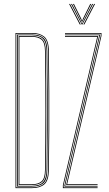

<svg xmlns="http://www.w3.org/2000/svg" viewBox="-20 -970 563 990"><path d="M60 0V-800H146Q185 -800 208.1 -781.2Q231.2 -762.5 232 -707Q233.5 -597 234 -498.2Q234.5 -399.5 234 -301Q233.5 -202.5 232 -93Q231.2 -38.2 208.4 -19.1Q185.5 0 145 0ZM64 -4H145Q184 -4 205.6 -22.2Q227.2 -40.5 228 -93Q229.5 -202.5 230 -301Q230.5 -399.5 230 -498.2Q229.5 -597 228 -707Q227.2 -761 205.4 -778.5Q183.5 -796 146 -796H64ZM68 -8V-792H146Q182 -792 202.6 -775.8Q223.2 -759.5 224 -707Q225.5 -597 226 -498.2Q226.5 -399.5 226 -301Q225.5 -202.5 224 -93Q223.2 -41.2 202.9 -24.6Q182.5 -8 145 -8ZM72 -12H145Q184.5 -12 202 -31Q219.5 -50 220 -93Q222.2 -257.2 222.1 -409Q222 -560.8 220 -707Q219.5 -750.8 202.1 -769.4Q184.8 -788 146 -788H72ZM76 -16V-784H146Q181.8 -784 198.6 -767Q215.5 -750 216 -707Q218 -566.5 218.4 -417.8Q218.8 -269 216 -93Q215.5 -48.2 197.5 -32.1Q179.5 -16 145 -16ZM80 -20H145Q177 -20 194.2 -35Q211.5 -50 212 -93Q214 -225.5 214.2 -384.5Q214.5 -543.5 212 -707Q211.5 -751 193.8 -765.5Q176 -780 146 -780H80ZM321.2 -16 499.2 -785V-796H315.2V-800H503.2V-785L326.2 -20H483.2V-16ZM312.2 -8V-14L491.2 -786V-788H315.2V-792H495.2V-786L316.2 -14V-12H483.2V-8ZM304.2 0V-15L481.2 -780H315.2V-784H486.2L308.2 -15V-4H483.2V0ZM336.2 -949.8H341.2L396.2 -844H391.2ZM346.2 -949.8H351.2L398.2 -857.8L402.2 -849.5H404.2L408.2 -857.8L455.2 -949.8H460.2L405.2 -844H401.2ZM356.2 -949.8H361.2L398.8 -873.8L402.2 -864H404.2L407.8 -873.8L445.2 -949.8H450.2L410.2 -869.2L405.2 -858.2H401.2L396.2 -869.2ZM465.2 -949.8H470.2L415.2 -844H410.2Z"/></svg>

Font: Big Shoulders Inline Display Thin
Style: Regular
Weight: 100
Designer: Patric King
Foundry: XO Type Co
Version: Version 1.000